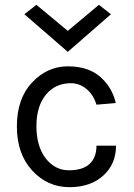

<svg xmlns="http://www.w3.org/2000/svg" viewBox="-20 -765 555 796"><path d="M81 -706 131 -745 261 -637 390 -745 440 -706 261 -550ZM50 -241Q50 -356 113 -423Q176 -490 261 -490Q345 -490 395 -447Q445 -403 460 -338L380 -331Q367 -373 338 -396.5Q309 -420 274 -420Q209 -420 170 -372Q131 -324 131 -242Q131 -159 169 -109Q208 -59 265.5 -59Q323 -59 351.5 -85.5Q380 -112 380 -161H461Q461 -84 407 -36Q354 11 268 11Q177 11 113.5 -58Q50 -127 50 -241Z"/></svg>

Font: Karmilla
Style: Regular
Weight: 400
Designer: Jonathan Pinhorn
Version: Version 1.000